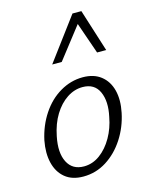

<svg xmlns="http://www.w3.org/2000/svg" viewBox="-109 -776 667 855"><g transform="rotate(-15 224.0 -349.0)"><path d="M169 8Q117 8 85 -18.5Q53 -45 42 -90.5Q31 -136 42 -193Q56 -258 90.5 -310Q125 -362 174.5 -391Q224 -420 279 -420Q330 -420 362.5 -394.5Q395 -369 406.5 -324.5Q418 -280 406 -222Q393 -159 359 -106.5Q325 -54 276 -23Q227 8 169 8ZM183 -35Q223 -35 257 -60Q291 -85 315 -127Q339 -169 348 -219Q363 -287 342.5 -332.5Q322 -378 267 -378Q229 -378 195 -355.5Q161 -333 136 -292.5Q111 -252 100 -196Q85 -123 107.5 -79Q130 -35 183 -35ZM163 -510 309 -706H350L333 -672L207 -510ZM370 -510 314 -671 309 -706H350L412 -510Z"/></g></svg>

Font: Ysabeau Office Light
Style: Italic
Weight: 300
Italic angle: -12°
Designer: Christian Thalmann (Catharsis Fonts)
Version: Version 2.001;gftools[0.9.30]; featfreeze: tnum,lnum,ss02